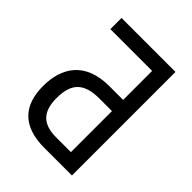

<svg xmlns="http://www.w3.org/2000/svg" viewBox="-203 -825 936 936"><g transform="rotate(45 265.0 -357.0)"><path d="M84 -637H372V-437H277C110 -437 48 -336 48 -209C48 -76 116 0 266 0H456V-714H84ZM286 -360H372V-77H271C178 -77 136 -120 136 -214C136 -320 184 -360 286 -360Z"/></g></svg>

Font: Noto Sans Mono Condensed
Style: Regular
Weight: 400
Width: 3
Designer: Monotype Design Team
Foundry: Monotype Imaging Inc.
Version: Version 2.014